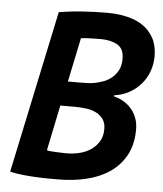

<svg xmlns="http://www.w3.org/2000/svg" viewBox="-52 -756 690 812"><g transform="rotate(5 293.0 -350.0)"><path d="M166 -695Q185 -698 209 -701Q233 -704 260 -706Q287 -708 315.5 -709Q344 -710 371 -710Q417 -710 456.5 -700.5Q496 -691 524.5 -671Q553 -651 569.5 -619.5Q586 -588 586 -544Q586 -511 575 -480.5Q564 -450 543.5 -426Q523 -402 494.5 -386Q466 -370 430 -365V-360Q449 -356 468 -345.5Q487 -335 502 -318.5Q517 -302 526 -279.5Q535 -257 535 -229Q535 -165 510 -119.5Q485 -74 443 -45.5Q401 -17 345 -3.5Q289 10 227 10Q211 10 185.5 10Q160 10 131 8.5Q102 7 73 4Q44 1 20 -5ZM167 -109Q171 -107 181.5 -106Q192 -105 204.5 -104.5Q217 -104 230 -103.5Q243 -103 252 -103Q277 -103 303.5 -109Q330 -115 351.5 -129Q373 -143 387 -165Q401 -187 401 -219Q401 -244 390 -260Q379 -276 361 -285.5Q343 -295 319.5 -298.5Q296 -302 271 -302H207ZM230 -406H273Q287 -406 306 -406.5Q325 -407 338 -409Q356 -412 376.5 -419Q397 -426 413.5 -439Q430 -452 441 -472Q452 -492 452 -522Q452 -565 423.5 -581Q395 -597 351 -597Q325 -597 303 -596Q281 -595 269 -593Z"/></g></svg>

Font: PT Sans
Style: Bold Italic
Weight: 700
Italic angle: -12°
Designer: A.Korolkova, O.Umpeleva, V.Yefimov
Foundry: ParaType Ltd
Version: Version 2.003W OFL